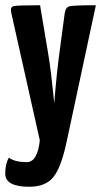

<svg xmlns="http://www.w3.org/2000/svg" viewBox="-31 -520 391 733"><path d="M12 -471Q7 -493 20.5 -496.5Q34 -500 122 -500L151 -327Q158 -288 164 -237.5Q170 -187 173 -156L176 -125Q185 -239 197 -327L216 -469Q219 -492 234.5 -496Q250 -500 335 -500L223 23Q202 121 172 157Q142 193 81 193Q-11 193 -11 143Q-11 105 3 82Q26 99 71 99Q112 99 121 16Z"/></svg>

Font: Yanone Kaffeesatz Bold
Style: Regular
Weight: 700
Designer: Yanone (Cyrillic: Daniel Pouzeot)
Foundry: Yanone
Version: Version 1.003;PS 001.003;hotconv 1.0.88;makeotf.lib2.5.64775